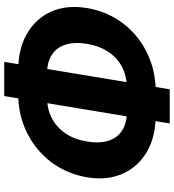

<svg xmlns="http://www.w3.org/2000/svg" viewBox="24 -829 842 930"><g transform="rotate(-90 445.0 -364.0)"><path d="M352.5 -30.8Q248.5 -30.8 175.3 -73.2Q102.1 -115.7 68.6 -190.9Q35.2 -266.1 51.3 -363.8Q67.9 -461.4 124.5 -536.6Q181.2 -611.8 267.1 -654.3Q353 -696.8 456.5 -696.8H569.8Q673.3 -696.8 746.8 -654.3Q820.3 -611.8 853.8 -536.9Q887.2 -461.9 871.1 -364.3Q858.9 -290.5 823.5 -229.5Q788.1 -168.5 734.1 -124Q680.2 -79.6 611.8 -55.2Q543.5 -30.8 465.8 -30.8ZM370.1 -170.4H483.4Q540 -170.4 584.7 -193.4Q629.4 -216.3 658.4 -259.8Q687.5 -303.2 697.8 -363.8Q707.5 -424.3 693.8 -467.5Q680.2 -510.7 644.5 -533.9Q608.9 -557.1 552.2 -557.1H439Q382.8 -557.1 338.1 -534.2Q293.5 -511.2 263.9 -467.8Q234.4 -424.3 224.6 -363.8Q214.4 -303.2 228.3 -259.8Q242.2 -216.3 278.1 -193.4Q314 -170.4 370.1 -170.4ZM312 37.1 444.8 -764.6H610.4L477.5 37.1Z"/></g></svg>

Font: Inter 20pt ExtraBold
Style: Italic
Weight: 800
Italic angle: -9.3988°
Version: Version 4.001;git-66647c0bb